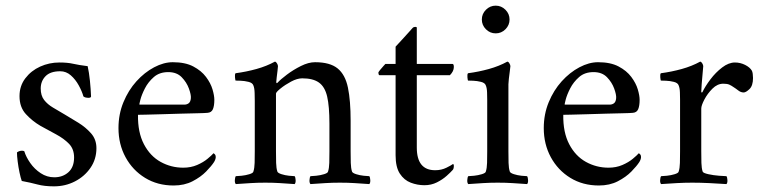

<svg xmlns="http://www.w3.org/2000/svg" viewBox="-20 -648 2697 679"><path d="M190 -427Q219 -427 238.5 -422.5Q258 -418 290 -414Q295 -392 298 -362.5Q301 -333 302 -307Q302 -302 292 -302Q288 -302 283.5 -303Q279 -304 275 -307Q270 -325 258.5 -346Q247 -367 230.5 -381.5Q214 -396 193 -396Q158 -396 141 -378.5Q124 -361 124 -335Q124 -310 136 -294.5Q148 -279 167.5 -267.5Q187 -256 209 -243Q231 -230 257 -214Q283 -198 302 -176.5Q321 -155 321 -124Q321 -85 300 -54.5Q279 -24 245 -6.5Q211 11 171 11Q137 11 113 4.5Q89 -2 57 -8Q53 -19 49 -38Q45 -57 42.5 -77Q40 -97 40 -109Q48 -115 58 -115Q63 -115 66 -113Q72 -93 87 -71.5Q102 -50 124 -35.5Q146 -21 172 -21Q202 -21 222 -39Q242 -57 242 -91Q242 -121 224 -139.5Q206 -158 179 -172.5Q152 -187 123 -203Q94 -220 71.5 -244.5Q49 -269 49 -308Q49 -344 69.5 -371Q90 -398 122 -412.5Q154 -427 190 -427Z M468 -242Q467 -180 489 -138Q511 -96 548 -75.5Q585 -55 628 -55Q655 -55 677 -64.5Q699 -74 714 -86.5Q729 -99 735 -106Q736 -106 739.5 -102.5Q743 -99 743 -93Q743 -85 737 -75Q728 -61 709 -41.5Q690 -22 661 -7Q632 8 594 8Q537 8 493 -19Q449 -46 424 -92Q399 -138 399 -195Q399 -244 416.5 -286.5Q434 -329 462.5 -360.5Q491 -392 525 -410Q559 -428 591 -428Q635 -428 663.5 -413Q692 -398 708.5 -376Q725 -354 731.5 -332Q738 -310 738 -295Q738 -274 733 -262Q728 -250 714 -249Q705 -248 678.5 -247.5Q652 -247 618 -246Q584 -245 551 -244Q518 -243 495 -242.5Q472 -242 468 -242ZM473 -278H632Q641 -278 647.5 -283Q654 -288 655 -301Q656 -313 648 -335Q640 -357 622.5 -375Q605 -393 575 -393Q544 -393 524 -375.5Q504 -358 492.5 -335.5Q481 -313 476.5 -295.5Q472 -278 473 -278Z M1094 -428Q1147 -428 1174 -406Q1201 -384 1210.5 -338Q1220 -292 1220 -221V-113Q1220 -91 1220.5 -72Q1221 -53 1225 -41Q1227 -36 1239.5 -32Q1252 -28 1266 -26.5Q1280 -25 1286 -25Q1289 -21 1289.5 -11Q1290 -1 1286 3Q1256 1 1233.5 -0.5Q1211 -2 1182 -2Q1154 -2 1131 -0.5Q1108 1 1078 3Q1074 -1 1074.5 -11Q1075 -21 1078 -25Q1084 -25 1098.5 -26.5Q1113 -28 1126 -32Q1139 -36 1140 -41Q1144 -53 1144.5 -72Q1145 -91 1145 -113V-211Q1145 -272 1137 -306.5Q1129 -341 1108 -356Q1087 -371 1049 -371Q1031 -371 1009.5 -359.5Q988 -348 972 -335Q956 -322 956 -317V-113Q956 -91 956.5 -72Q957 -53 961 -41Q963 -36 975.5 -32Q988 -28 1002 -26.5Q1016 -25 1022 -25Q1025 -21 1025.5 -11Q1026 -1 1022 3Q992 1 969.5 -0.5Q947 -2 918 -2Q890 -2 867 -0.5Q844 1 814 3Q810 -1 810.5 -11Q811 -21 814 -25Q820 -25 834.5 -26.5Q849 -28 862 -32Q875 -36 876 -41Q880 -53 880.5 -72Q881 -91 881 -113V-291Q881 -301 880.5 -319Q880 -337 876 -346Q873 -355 859 -358.5Q845 -362 831 -362.5Q817 -363 813 -363Q812 -365 811 -375Q810 -385 813 -389Q851 -394 887 -404Q923 -414 952 -430Q956 -430 959.5 -424Q963 -418 963 -414Q963 -411 961.5 -398.5Q960 -386 958.5 -374Q957 -362 957 -358Q957 -354 959 -354Q960 -354 962 -356Q972 -367 994.5 -384Q1017 -401 1044 -414.5Q1071 -428 1094 -428Z M1454 -422H1580Q1585 -422 1585 -411Q1585 -396 1571 -382H1454V-126Q1454 -46 1519 -46Q1541 -46 1559 -55Q1577 -64 1582 -68Q1585 -67 1585 -62Q1585 -51 1581 -47Q1574 -39 1559.5 -26Q1545 -13 1525 -3Q1505 7 1481 7Q1456 7 1432.5 -2Q1409 -11 1394 -34Q1379 -57 1379 -99V-382H1322Q1320 -382 1319 -385.5Q1318 -389 1318 -391Q1318 -393 1324 -400.5Q1330 -408 1336.5 -415Q1343 -422 1343 -422H1379V-483Q1389 -494 1402.5 -508.5Q1416 -523 1427 -535.5Q1438 -548 1439 -549Q1443 -553 1448.5 -553Q1454 -553 1454 -550Z M1684 -579Q1684 -599 1698.5 -613.5Q1713 -628 1733 -628Q1753 -628 1767.5 -613.5Q1782 -599 1782 -579Q1782 -559 1767.5 -544.5Q1753 -530 1733 -530Q1713 -530 1698.5 -544.5Q1684 -559 1684 -579ZM1778 -113Q1778 -91 1778.5 -72Q1779 -53 1783 -41Q1785 -36 1797.5 -32Q1810 -28 1824 -26.5Q1838 -25 1844 -25Q1847 -21 1847.5 -11Q1848 -1 1844 3Q1814 1 1791.5 -0.5Q1769 -2 1740 -2Q1712 -2 1689 -0.5Q1666 1 1636 3Q1632 -1 1632.5 -11Q1633 -21 1636 -25Q1642 -25 1656.5 -26.5Q1671 -28 1684 -32Q1697 -36 1698 -41Q1702 -53 1702.5 -72Q1703 -91 1703 -113V-295Q1703 -305 1702.5 -321Q1702 -337 1698 -346Q1695 -355 1681 -358.5Q1667 -362 1653 -362.5Q1639 -363 1635 -363Q1634 -365 1633 -375Q1632 -385 1635 -389Q1673 -394 1709 -404Q1745 -414 1774 -430Q1778 -430 1781.5 -424Q1785 -418 1785 -414Q1785 -411 1783 -397Q1781 -383 1779.5 -369Q1778 -355 1778 -350Z M1972 -242Q1971 -180 1993 -138Q2015 -96 2052 -75.5Q2089 -55 2132 -55Q2159 -55 2181 -64.5Q2203 -74 2218 -86.5Q2233 -99 2239 -106Q2240 -106 2243.5 -102.5Q2247 -99 2247 -93Q2247 -85 2241 -75Q2232 -61 2213 -41.5Q2194 -22 2165 -7Q2136 8 2098 8Q2041 8 1997 -19Q1953 -46 1928 -92Q1903 -138 1903 -195Q1903 -244 1920.5 -286.5Q1938 -329 1966.5 -360.5Q1995 -392 2029 -410Q2063 -428 2095 -428Q2139 -428 2167.5 -413Q2196 -398 2212.5 -376Q2229 -354 2235.5 -332Q2242 -310 2242 -295Q2242 -274 2237 -262Q2232 -250 2218 -249Q2209 -248 2182.5 -247.5Q2156 -247 2122 -246Q2088 -245 2055 -244Q2022 -243 1999 -242.5Q1976 -242 1972 -242ZM1977 -278H2136Q2145 -278 2151.5 -283Q2158 -288 2159 -301Q2160 -313 2152 -335Q2144 -357 2126.5 -375Q2109 -393 2079 -393Q2048 -393 2028 -375.5Q2008 -358 1996.5 -335.5Q1985 -313 1980.5 -295.5Q1976 -278 1977 -278Z M2579 -427Q2598 -427 2615 -418.5Q2632 -410 2639 -398Q2641 -394 2642 -387Q2643 -380 2643 -372Q2643 -345 2630.5 -333Q2618 -321 2610 -321Q2600 -321 2591 -328Q2582 -335 2574 -340Q2567 -345 2559.5 -348.5Q2552 -352 2538 -352Q2517 -352 2499.5 -334.5Q2482 -317 2471 -296Q2460 -275 2460 -264V-113Q2460 -91 2460.5 -72Q2461 -53 2465 -41Q2467 -36 2485 -32Q2503 -28 2523 -26.5Q2543 -25 2549 -25Q2552 -21 2552.5 -11Q2553 -1 2549 3Q2519 1 2488 -0.5Q2457 -2 2428 -2Q2400 -2 2374 -0.5Q2348 1 2318 3Q2314 -1 2314.5 -11Q2315 -21 2318 -25Q2324 -25 2338.5 -26.5Q2353 -28 2366 -32Q2379 -36 2380 -41Q2384 -53 2384.5 -72Q2385 -91 2385 -113V-295Q2385 -305 2384.5 -321Q2384 -337 2380 -346Q2377 -355 2363 -358.5Q2349 -362 2335 -362.5Q2321 -363 2317 -363Q2316 -365 2315 -375Q2314 -385 2317 -389Q2355 -394 2391 -404Q2427 -414 2456 -430Q2460 -430 2463.5 -424Q2467 -418 2467 -414Q2467 -411 2465 -391Q2463 -371 2461.5 -350.5Q2460 -330 2460 -324Q2460 -321 2461.5 -321Q2463 -321 2464 -322Q2474 -343 2492.5 -367.5Q2511 -392 2534 -409.5Q2557 -427 2579 -427Z"/></svg>

Font: Amiri
Style: Regular
Weight: 400
Designer: Khaled Hosny
Version: Version 0.114